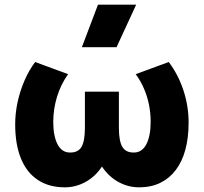

<svg xmlns="http://www.w3.org/2000/svg" viewBox="-20 -787 873 822"><path d="M257.5 15Q189.5 15 141.8 -16.8Q94 -48.5 69.5 -108.8Q45 -169 45 -254.5Q45 -301.5 55.2 -349.2Q65.5 -397 84.5 -441.2Q103.5 -485.5 130.5 -521.5L271.5 -469.5Q256.5 -448.5 244.5 -424.2Q232.5 -400 224.5 -374Q216.5 -348 212.2 -320.8Q208 -293.5 208 -265Q208 -205 226.2 -169.5Q244.5 -134 279.5 -134Q314.5 -133.5 329 -158.2Q343.5 -183 343.5 -240V-394.5H489V-240Q489 -183 503.8 -158.2Q518.5 -133.5 553 -134Q571 -134 584.2 -143Q597.5 -152 606.5 -169.2Q615.5 -186.5 620.2 -210.5Q625 -234.5 625 -265Q625 -303 617.8 -339Q610.5 -375 596.2 -408Q582 -441 561 -469.5L702.5 -521.5Q743.5 -467 765.5 -399.8Q787.5 -332.5 787.5 -262Q787.5 -198 773.8 -146.8Q760 -95.5 732.8 -59.5Q705.5 -23.5 666.2 -4.2Q627 15 575.5 15Q528.5 15 486.5 -8.2Q444.5 -31.5 416.5 -74Q388.5 -31.5 346.5 -8.2Q304.5 15 257.5 15ZM330.5 -585 399.5 -767H563L479 -585Z"/></svg>

Font: Geologica Roman
Style: Bold
Weight: 700
Designer: Sindre Bremnes, Frode Helland
Foundry: Monokrom Skriftforlag AS
Version: Version 1.010;gftools[0.9.28]